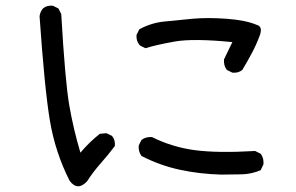

<svg xmlns="http://www.w3.org/2000/svg" viewBox="-20 -649 1040 675"><path d="M224.6 -13.7Q173.8 -114.3 155.3 -225.6Q136.7 -336.9 119.1 -591.8Q121.1 -607.4 130.9 -619.1Q144.5 -630.9 166 -628.9L185.5 -619.1L195.3 -599.6Q209 -362.3 223.6 -278.3Q238.3 -194.3 262.7 -112.3Q293.9 -149.4 331.1 -178.7L354.5 -180.7L374 -170.9Q385.7 -157.2 383.8 -135.7Q360.4 -104.5 334 -74.7Q307.6 -44.9 286.1 -11.7Q252.9 24.4 224.6 -13.7ZM757.8 -35.2Q682.6 -37.1 612.3 -52.2Q542 -67.4 477.5 -100.6Q465.8 -116.2 467.8 -137.7L477.5 -157.2Q493.2 -168.9 514.6 -167Q585 -131.8 665 -121.1Q745.1 -110.4 877 -118.2L896.5 -108.4Q908.2 -92.8 906.2 -71.3L896.5 -50.8Q865.2 -37.1 830.1 -36.1Q794.9 -35.2 757.8 -35.2ZM796.9 -393.6 777.3 -403.3Q765.6 -418.9 767.6 -440.4L796.9 -501Q659.2 -514.6 593.8 -502.9Q528.3 -491.2 491.2 -479.5L471.7 -489.3Q458 -504.9 460 -526.4L469.7 -545.9Q510.7 -568.4 556.6 -573.2Q602.5 -578.1 656.2 -583Q710 -587.9 776.9 -583Q843.8 -578.1 882.8 -561.5Q905.3 -555.7 892.6 -522.5Q880.9 -491.2 865.2 -461.9Q849.6 -432.6 832 -403.3Q818.4 -391.6 796.9 -393.6Z"/></svg>

Font: NaikaiFont
Style: Regular-Lite
Weight: 400
Version: Version 1.67